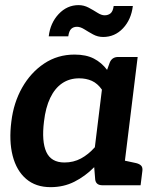

<svg xmlns="http://www.w3.org/2000/svg" viewBox="-20 -742 632 769"><path d="M182.6 7.6Q122.9 7.6 84.5 -25.6Q46 -58.7 30.7 -118.1Q15.5 -177.4 25.5 -255.4Q34.5 -330.6 68.8 -391.2Q103.2 -451.8 157 -487.6Q210.7 -523.4 278.7 -523.4Q324.9 -523.4 356 -507.3Q387 -491.3 408.9 -462.1L419.3 -490.8Q428.3 -513.8 453.4 -513.8H531.4L468.2 0H390.3Q364.2 0 361.3 -23L357.3 -72.5Q321.1 -35.9 278 -14.2Q234.9 7.6 182.6 7.6ZM238.3 -91.2Q274.4 -91.2 304.2 -107.2Q334 -123.2 359.9 -152.3L388.2 -383Q370.5 -408 347.8 -418.2Q325 -428.3 297 -428.3Q258.1 -428.3 228.9 -408.4Q199.6 -388.5 181.1 -349.8Q162.6 -311.2 156.2 -255.4Q146.3 -175.2 165.6 -133.2Q184.9 -91.2 238.3 -91.2ZM443.9 0 469 -100.8 525 -88.8Q538.5 -85.6 545.2 -78.6Q551.9 -71.6 550.3 -58.1L543.1 0ZM398.7 -680.7Q413.3 -680.7 422.8 -688.6Q432.4 -696.5 435.3 -718H512.1Q505.5 -663.4 472.6 -628.6Q439.8 -593.9 393.1 -593.9Q371.5 -593.9 352.7 -604.2Q333.8 -614.6 317.8 -624.7Q301.8 -634.7 288.5 -634.7Q274 -634.7 265.2 -626.3Q256.4 -617.9 253.4 -596.4H175.2Q181.3 -649.8 214.9 -685.7Q248.6 -721.5 294.7 -721.5Q315.7 -721.5 334.8 -711.5Q353.8 -701.4 370.1 -691Q386.4 -680.7 398.7 -680.7Z"/></svg>

Font: Aleo
Style: Italic
Weight: 400
Italic angle: -7°
Designer: Alessio Laiso
Foundry: Alessio Laiso
Version: Version 2.001;gftools[0.9.29]